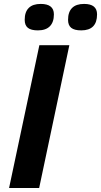

<svg xmlns="http://www.w3.org/2000/svg" viewBox="-20 -940 505 960"><path d="M176.8 -713.9H326.7L175.8 0H25.4ZM103.5 -840.8Q103.5 -880.4 123.8 -900.4Q144 -920.4 183.6 -920.4Q249.5 -920.4 249.5 -868.2Q249.5 -829.1 229.2 -808.6Q209 -788.1 169.4 -788.1Q135.3 -788.1 119.4 -800.8Q103.5 -813.5 103.5 -840.8ZM320.3 -840.8Q320.3 -880.4 340.6 -900.4Q360.8 -920.4 400.4 -920.4Q465.3 -920.4 465.3 -868.2Q465.3 -788.1 386.2 -788.1Q352.1 -788.1 336.2 -800.8Q320.3 -813.5 320.3 -840.8Z"/></svg>

Font: Viking Open Sans
Style: Bold Italic
Weight: 700
Italic angle: -12°
Foundry: Ascender Corporation
Version: Version 2.000